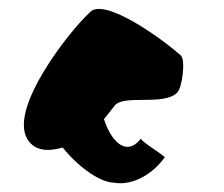

<svg xmlns="http://www.w3.org/2000/svg" viewBox="-20 -719 505 432"><path d="M41 -407C58 -378 89 -378 121 -387C160 -339 208 -308 237 -308C267 -302 314 -316 350 -364C359 -364 299 -399 297 -407C262 -363 228 -406 214 -451C225 -464 235 -478 237 -480C255 -508 347 -480 378 -510C390 -520 398 -584 387 -594C340 -636 212 -726 182 -691C136 -649 1 -477 41 -407Z"/></svg>

Font: Ampere
Style: UltCnd
Weight: 400
Version: Version 1